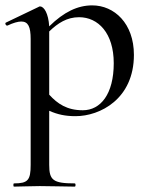

<svg xmlns="http://www.w3.org/2000/svg" viewBox="-21 -419 553 714"><path d="M322 -399C268 -399 217 -375 162 -321C159 -369 143 -395 128 -395C126 -395 124 -395 122 -393L1 -335C-4 -333 1 -322 7 -324C28 -334 46 -339 58 -339C84 -339 93 -319 93 -274V194C93 251 83 263 31 263C28 263 28 275 31 275C56 275 91 273 127 273C176 273 221 275 257 275C261 275 261 263 257 263C176 263 162 251 162 194V-7C194 7 222 13 260 13C351 13 477 -51 477 -215C477 -332 404 -399 322 -399ZM287 -9C228 -9 193 -33 162 -67V-302C194 -333 228 -355 273 -355C344 -355 402 -296 402 -184C402 -69 353 -9 287 -9Z"/></svg>

Font: Cormorant Infant Book
Style: Regular
Weight: 500
Designer: Christian Thalmann (Catharsis Fonts)
Version: Version 1.000;PS 002.000;hotconv 1.0.88;makeotf.lib2.5.64775